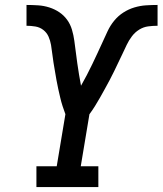

<svg xmlns="http://www.w3.org/2000/svg" viewBox="-20 -755 656 775"><path d="M127 0V-84H209L244 -294Q238 -310 232.5 -327Q227 -344 223 -361.5Q219 -379 215 -396.5Q211 -414 208 -431.5Q205 -449 202 -466.5Q199 -484 196 -502Q193 -520 191 -538Q189 -556 186 -573.5Q183 -591 176 -607Q169 -623 155 -634Q141 -645 123 -648Q105 -651 87 -651V-735Q110 -735 133.5 -733.5Q157 -732 179 -725Q201 -718 219.5 -705.5Q238 -693 251 -675Q264 -657 270.5 -635Q277 -613 280 -590.5Q283 -568 286 -545Q289 -522 292 -499.5Q295 -477 299 -454Q303 -431 307 -409Q319 -430 330.5 -452Q342 -474 352.5 -496Q363 -518 373.5 -540.5Q384 -563 394 -585Q404 -607 414.5 -629.5Q425 -652 441 -671.5Q457 -691 478 -704.5Q499 -718 522.5 -725Q546 -732 569.5 -733.5Q593 -735 616 -735V-651Q597 -651 578 -648.5Q559 -646 542 -635.5Q525 -625 512.5 -608.5Q500 -592 491.5 -574Q483 -556 474.5 -538Q466 -520 457.5 -502.5Q449 -485 440.5 -467Q432 -449 422.5 -431.5Q413 -414 403.5 -396.5Q394 -379 384 -361.5Q374 -344 363.5 -327Q353 -310 341 -294L306 -84H377V0Z"/></svg>

Font: Iosevka Slab Medium Extended
Style: Italic
Weight: 500
Width: 7
Italic angle: -9°
Monospace: yes
Designer: Belleve Invis
Foundry: Belleve Invis
Version: Version 11.1.0; ttfautohint (v1.8.3)